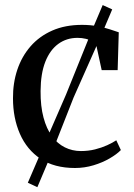

<svg xmlns="http://www.w3.org/2000/svg" viewBox="-20 -668 542 776"><path d="M283 11Q199.5 11 144 -26Q88.5 -63 60.5 -127Q32.5 -191 32.5 -270.5Q32 -332.5 50 -386.2Q68 -440 103.5 -480.8Q139 -521.5 191.2 -544.5Q243.5 -567.5 311.5 -567.5Q345.5 -567.5 374.2 -562Q403 -556.5 424.8 -549.2Q446.5 -542 460 -537.5L455.5 -384.5H391L369 -486Q367 -494 355.5 -500.5Q344 -507 327.5 -511Q311 -515 293.5 -515Q249 -515 215.5 -490.5Q182 -466 163.2 -418.5Q144.5 -371 144 -300.5Q143.5 -239 155.8 -193.2Q168 -147.5 190 -117.5Q212 -87.5 242 -72.5Q272 -57.5 307 -57.5Q337 -57.5 364 -64.2Q391 -71 413 -81Q435 -91 450 -101L468.5 -61.5Q452 -44.5 423.2 -27.8Q394.5 -11 358 0Q321.5 11 283 11ZM131 88.5 92.5 70.5 150 -63 246.5 -285 349 -539 395 -647.5 433.5 -630 387.5 -521.5 277.5 -274 188 -46.5Z"/></svg>

Font: Merriweather 24pt
Style: Regular
Weight: 400
Designer: Eben Sorkin
Foundry: Eben Sorkin
Version: Version 2.100